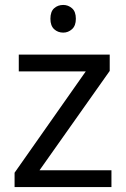

<svg xmlns="http://www.w3.org/2000/svg" viewBox="-20 -757 510 777"><path d="M431 0H39V-58L327 -468H56V-536H424V-470L140 -68H431ZM236 -737Q256 -737 271.5 -723.5Q287 -710 287 -681Q287 -653 271.5 -639Q256 -625 236 -625Q214 -625 199 -639Q184 -653 184 -681Q184 -710 199 -723.5Q214 -737 236 -737Z"/></svg>

Font: Noto Sans Hebrew
Style: Regular
Weight: 400
Designer: Monotype Design Team
Foundry: Monotype Imaging Inc.
Version: Version 2.003